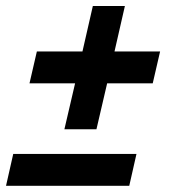

<svg xmlns="http://www.w3.org/2000/svg" viewBox="-31 -610 580 638"><path d="M183 -180.5 218.5 -333H67L91.5 -439H243L277.5 -590H384L349.5 -439H501L476.5 -333H325L289.5 -180.5ZM-11 7.5 13 -98.5H422.5L398.5 7.5Z"/></svg>

Font: Besley* Fatface
Style: Italic
Weight: 900
Italic angle: -13°
Designer: Owen Earl
Foundry: indestructible type*
Version: Version 3.000; ttfautohint (v1.8.3)